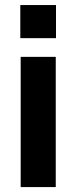

<svg xmlns="http://www.w3.org/2000/svg" viewBox="-20 -760 310 780"><path d="M206.5 0H64V-529H206.5ZM62.5 -739.5H207.5V-605H62.5Z"/></svg>

Font: 1883 Sans
Style: Bold
Weight: 700
Designer: 1883 Sans project is a fork of Public Sans.
Version: Version 1.009